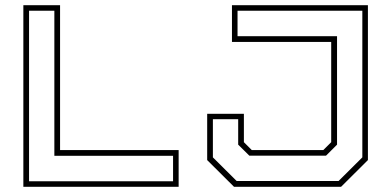

<svg xmlns="http://www.w3.org/2000/svg" viewBox="-20 -720 1503 740"><path d="M70 0V-700H211.5V-141.5H668.5V0ZM92 -21.5H647V-119.5H189.5V-678.5H92ZM882 0 778.5 -103V-281.5H920V-172L950.5 -141.5H1226L1256.5 -172V-558.5H874V-700H1398V-103L1294.5 0ZM892 -22.5H1285L1376.5 -113.5V-678.5H895.5V-580.5H1279V-162.5L1236.5 -120H941L898 -162.5V-260.5H800.5V-113.5Z"/></svg>

Font: Tourney Expanded ExtraLight
Style: Regular
Weight: 200
Width: 7
Designer: Tyler Finck
Foundry: Etcetera Type Co
Version: Version 1.010; ttfautohint (v1.8.3)